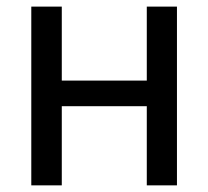

<svg xmlns="http://www.w3.org/2000/svg" viewBox="-20 -558 627 578"><path d="M74.2 0V-538.1H166V-315.4H421.9V-538.1H512.7V0H421.9V-238.3H166V0Z"/></svg>

Font: Gothic A1 Medium
Style: Regular
Weight: 500
Designer: HanYang I&C Co.,Ltd.
Foundry: HanYang I&C Co.,Ltd.
Version: Version 2.50